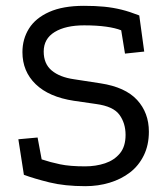

<svg xmlns="http://www.w3.org/2000/svg" viewBox="-20 -624 576 659"><path d="M273 15Q202 15 149.5 2Q97 -11 62 -24L43 -146L109 -152L123 -77Q153 -67 186.5 -60Q220 -53 272 -53Q309 -53 340.5 -63.5Q372 -74 391.5 -97.5Q411 -121 411 -161Q411 -201 390 -230Q369 -259 310 -267L234 -278Q148 -291 102.5 -335Q57 -379 57 -445Q57 -490 79.5 -526Q102 -562 149 -583Q196 -604 268 -604Q307 -604 337.5 -601Q368 -598 396.5 -591Q425 -584 458 -571L475 -447L409 -440L396 -520Q376 -528 344 -532.5Q312 -537 269 -537Q205 -537 167.5 -514Q130 -491 130 -447Q130 -405 157.5 -382Q185 -359 234 -352L325 -338Q410 -325 450.5 -281Q491 -237 491 -172Q491 -126 473.5 -90.5Q456 -55 426 -32Q396 -9 356.5 3Q317 15 273 15Z"/></svg>

Font: Podkova
Style: Regular
Weight: 400
Designer: Ilya Yudin
Foundry: Cyreal (www.cyreal.org)
Version: Version 2.103